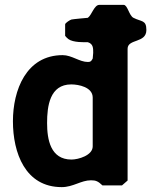

<svg xmlns="http://www.w3.org/2000/svg" viewBox="-20 -760 620 787"><path d="M33 -263C33 -134 83 7 233 7C280 7 312 -21 353 -21C373 -21 382 -17 400 0H480L503 -20V-560C503 -602 580 -582 580 -637C580 -679 560 -670 527 -687C509 -696 503 -740 487 -740H387C366 -740 356 -698 340 -687C330 -686 283 -682 273 -680C268 -679 247 -666 247 -660V-613C247 -612 256 -603 260 -600C280 -585 327 -587 340 -587C363 -580 362 -561 362 -543C362 -540 360 -523 360 -520C354 -508 350 -506 340 -506C306 -506 274 -534 237 -534C87 -534 33 -390 33 -263ZM173 -256C173 -325 184 -414 272 -414C302 -414 360 -403 360 -360V-160C360 -123 301 -106 273 -106C187 -106 173 -188 173 -256Z"/></svg>

Font: Asimov Print
Style: C
Weight: 500
Designer: Google
Version: Version 2.000980: 2014